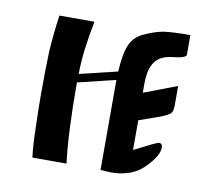

<svg xmlns="http://www.w3.org/2000/svg" viewBox="-59 -529 667 599"><g transform="rotate(10 274.0 -229.5)"><path d="M295 1V-265Q295 -265 295 -272Q295 -279 295 -284L175 -255Q175 -95 187 0H79Q74 -38 73 -94Q72 -123 71.5 -148Q71 -173 71 -194Q71 -237 71.5 -272Q72 -307 73 -333Q76 -386 85 -451H196Q186 -400 181 -358.5Q176 -317 176 -282L296 -311Q299 -368 311.5 -396.5Q324 -425 354 -438Q371 -446 386.5 -451Q402 -456 415 -458Q429 -460 449.5 -461Q470 -462 498 -462V-399Q496 -389 457 -385Q417 -381 400 -357.5Q383 -334 383 -287V-259L488 -299V-237Q488 -219 481.5 -212Q475 -205 449 -195L384 -172V-78Q398 -85 412 -92Q426 -99 440 -106Q458 -114 460 -114Q471 -114 471 -100Q471 -74 432 -35Q394 3 328 3Z"/></g></svg>

Font: Pochaevsk
Style: Regular
Weight: 400
Version: Version 1.210; ttfautohint (v1.8.4.7-5d5b)